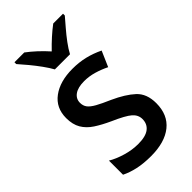

<svg xmlns="http://www.w3.org/2000/svg" viewBox="-239 -835 914 914"><g transform="rotate(-45 218.0 -378.0)"><path d="M397 -151Q397 -73 345.5 -31.5Q294 10 201 10Q151 10 112.5 1.5Q74 -7 44 -22V-117Q74 -99 116 -86.5Q158 -74 199 -74Q249 -74 273 -92.5Q297 -111 297 -144Q297 -172 274 -192Q251 -212 185 -241Q141 -261 109 -282Q77 -303 60 -332Q43 -361 43 -404Q43 -473 94.5 -511Q146 -549 230 -549Q275 -549 314 -539.5Q353 -530 390 -512L356 -434Q326 -449 293.5 -458.5Q261 -468 228 -468Q186 -468 163.5 -452Q141 -436 141 -409Q141 -389 151.5 -375Q162 -361 187 -347Q212 -333 256 -314Q322 -284 359.5 -249.5Q397 -215 397 -151ZM169 -606Q157 -628 137.5 -655Q118 -682 96.5 -708Q75 -734 57 -754V-766H123Q146 -749 171 -726Q196 -703 219 -677Q269 -729 318 -766H384V-754Q367 -734 345 -708.5Q323 -683 303 -656Q283 -629 271 -606Z"/></g></svg>

Font: Noto Sans Lao UI SemCond Med
Style: Regular
Weight: 500
Width: 4
Designer: Monotype Design Team
Foundry: Monotype Imaging Inc.
Version: Version 2.000; ttfautohint (v1.8.4.7-5d5b)